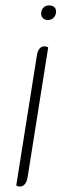

<svg xmlns="http://www.w3.org/2000/svg" viewBox="-20 -685 237 709"><path d="M132 -634Q132 -648 140 -656.5Q148 -665 161 -665Q173 -665 180 -659Q187 -653 187 -643Q187 -629 178.5 -620Q170 -611 157 -611Q146 -611 139 -617.5Q132 -624 132 -634ZM40 0 116 -479Q121 -514 145 -514Q151 -514 158 -510L82 -31Q76 4 52 4Q47 4 40 0Z"/></svg>

Font: Thasadith
Style: Italic
Weight: 400
Italic angle: -9°
Designer: Cadson Demak Co.,Ltd.
Foundry: Cadson Demak Co.,Ltd.
Version: Version 1.000; ttfautohint (v1.6)